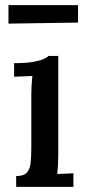

<svg xmlns="http://www.w3.org/2000/svg" viewBox="-20 -728 336 748"><path d="M43 -42Q73 -42 85 -56Q97 -70 99.5 -95Q102 -120 102 -153V-360Q102 -377 103 -394.5Q104 -412 106 -432Q89 -431 70 -430.5Q51 -430 35 -429V-482Q80 -482 106.5 -486.5Q133 -491 147.5 -497Q162 -503 169 -510H207V-124Q207 -106 206 -87.5Q205 -69 203 -50Q219 -51 235.5 -51.5Q252 -52 266 -53V0H43ZM13 -636V-708H284V-640Z"/></svg>

Font: Lora Medium
Style: Regular
Weight: 500
Designer: Olga Karpushina, Alexei Vanyashin (Cyrillic)
Foundry: Cyreal
Version: Version 3.004